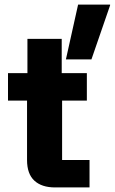

<svg xmlns="http://www.w3.org/2000/svg" viewBox="-20 -820 502 840"><path d="M220.8 0Q162.5 0 130.4 -29.6Q98.3 -59.2 98.3 -120V-380H15V-500H100V-650H250V-500H360V-380H251.7V-120H371.7V0ZM268.3 -560 321.7 -800H461.7V-796.7L380 -560Z"/></svg>

Font: Funnel Display ExtraBold
Style: Regular
Weight: 800
Designer: NORD ID, Kristian Moeller
Foundry: Dicotype
Version: Version 1.000